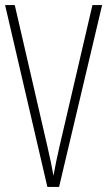

<svg xmlns="http://www.w3.org/2000/svg" viewBox="-20 -734 421 754"><path d="M381 -714H343L213 -156C204 -117 197 -83 190 -44C183 -83 176 -116 167 -155L38 -714H0L166 0H212Z"/></svg>

Font: Noto Sans Lao UI ExtCond ExtLt
Style: Regular
Weight: 200
Width: 2
Designer: Monotype Design Team
Foundry: Monotype Imaging Inc.
Version: Version 2.000